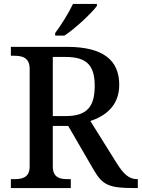

<svg xmlns="http://www.w3.org/2000/svg" viewBox="-20 -951 717 971"><path d="M259 -784V-771H306C361 -807 445 -886 470 -921V-931H349C328 -886 288 -822 259 -784ZM35 0H338V-45H323C282 -45 247 -53 247 -110V-314H325L455 -90C499 -14 534 0 657 0H677V-45H673C632 -45 604 -72 570 -126L437 -339C509 -363 583 -413 583 -522C583 -648 500 -714 319 -714H35V-669H52C92 -669 130 -660 130 -603V-110C130 -53 93 -45 52 -45H35ZM313 -364H247V-663H311C417 -663 459 -622 459 -517C459 -415 423 -364 313 -364Z"/></svg>

Font: Noto Serif Myanmar Medium
Style: Regular
Weight: 500
Designer: Ben Mitchell and the Monotype Design Team
Foundry: Monotype Imaging Inc.
Version: Version 2.106